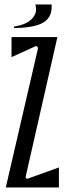

<svg xmlns="http://www.w3.org/2000/svg" viewBox="-20 -831 298 851"><path d="M148.9 -618.9 5.6 0 98.9 -37.8 93.3 -45.6 234.4 -666.7 141.1 -627.8ZM98.9 -37.8 5.6 0H241.1V-88.9ZM31.1 -666.7V-577.8L141.1 -627.8L234.4 -666.7ZM208.9 -800V-811.1H136.7L138.9 -800Q144.4 -770 119.4 -745.6Q94.4 -721.1 42.2 -713.3V-706.7Q131.1 -707.8 170 -730Q208.9 -752.2 208.9 -800Z"/></svg>

Font: Le Murmure
Style: Regular
Weight: 600
Width: 2
Designer: Jeremy Landes, Alexander Slobzheninov (Cyrillic)
Foundry: Velvetyne Type Foundry
Version: Version 1.0